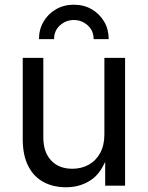

<svg xmlns="http://www.w3.org/2000/svg" viewBox="-20 -793 631 820"><path d="M262.2 6.8Q207 6.8 165.3 -15.9Q123.5 -38.6 100.3 -84.5Q77.1 -130.4 77.1 -199.2V-545.9H165V-206.5Q165 -143.6 198.2 -107.9Q231.4 -72.3 288.6 -72.3Q327.6 -72.3 358.6 -89.4Q389.6 -106.4 407.7 -139.4Q425.8 -172.4 425.8 -218.8V-545.9H514.2V0H429.2V-132.3H440.9Q415.5 -55.7 368.9 -24.4Q322.3 6.8 262.2 6.8ZM295.4 -772.9Q338.4 -772.9 371.8 -753.4Q405.3 -733.9 424.8 -700.7Q444.3 -667.5 444.3 -626H379.9Q379.9 -662.1 354.5 -684.8Q329.1 -707.5 295.4 -707.5Q261.7 -707.5 236.3 -684.8Q210.9 -662.1 210.9 -626H146.5Q146.5 -667.5 166 -700.7Q185.5 -733.9 219.2 -753.4Q252.9 -772.9 295.4 -772.9Z"/></svg>

Font: Inter Variable
Style: Regular
Weight: 400
Designer: Rasmus Andersson
Foundry: rsms
Version: Version 4.001;git-9221beed3